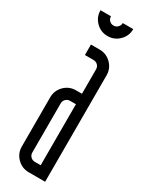

<svg xmlns="http://www.w3.org/2000/svg" viewBox="-191 -743 590 774"><g transform="rotate(30 104.0 -355.5)"><path d="M178.7 -710.5Q178.7 -678.9 156.4 -656.6Q134.1 -634.3 102.5 -634.3Q70.8 -634.3 48.5 -656.6Q26.2 -678.9 26.2 -710.5H75Q75 -698.9 82.9 -691Q90.8 -683 102.5 -683Q113.7 -683 121.8 -691.2Q129.9 -699.3 129.9 -710.5ZM129.9 -332.8H102.5Q91.2 -332.8 83.1 -324.7Q75 -316.5 75 -305.3V-76.2Q75 -64.6 83.1 -56.6Q91.2 -48.7 102.5 -48.7H129.9ZM102.5 -571.4Q134.1 -571.4 156.4 -549.1Q178.7 -526.9 178.7 -495.2V0H102.5Q70.8 0 48.5 -22.3Q26.2 -44.6 26.2 -76.2V-305.3Q26.2 -336.9 48.5 -359.2Q70.8 -381.5 102.5 -381.5H129.9V-495.2Q129.9 -506.9 121.8 -514.8Q113.7 -522.7 102.5 -522.7H62.1V-571.4Z"/></g></svg>

Font: Marapfhont
Style: Book
Weight: 400
Version: Version 0.15